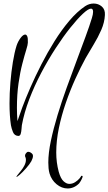

<svg xmlns="http://www.w3.org/2000/svg" viewBox="-20 -801 615 1089"><path d="M364 268Q330 268 301 244Q272 220 261 183Q257 169 255.5 153.5Q254 138 254 121Q254 67 268.5 -2Q283 -71 306.5 -148.5Q330 -226 358.5 -304.5Q387 -383 414.5 -456.5Q442 -530 465 -592.5Q488 -655 501 -698Q508 -720 508 -734Q508 -752 496 -752Q481 -752 450 -723Q419 -694 379 -644Q339 -594 296 -528Q253 -462 214 -388Q175 -314 146 -238Q117 -162 104 -91Q103 -84 102 -69Q101 -54 97.5 -42Q94 -30 84 -30Q62 -31 53.5 -52Q45 -73 42 -91Q34 -144 34 -215Q34 -272 39 -333Q44 -394 53 -449Q62 -504 74 -542Q82 -566 96.5 -585.5Q111 -605 123 -605Q130 -605 134.5 -595Q139 -585 138 -559Q138 -548 128.5 -517.5Q119 -487 106.5 -439Q94 -391 85 -328Q76 -265 76 -189Q76 -153 79 -114Q88 -142 106.5 -192Q125 -242 152.5 -305Q180 -368 214.5 -435.5Q249 -503 289 -567Q329 -631 373 -683Q417 -735 463 -766Q486 -781 511 -781Q538 -781 557.5 -764Q577 -747 575 -716Q573 -674 554.5 -631.5Q536 -589 511.5 -549Q487 -509 466 -472Q437 -419 407.5 -354Q378 -289 353.5 -218Q329 -147 314 -75Q299 -3 299 64Q299 120 313 173Q324 212 340.5 227Q357 242 373 242Q391 242 406.5 232Q422 222 431.5 210.5Q441 199 440 197Q442 196 444 196Q451 196 447.5 205.5Q444 215 438 225.5Q432 236 429 239Q414 254 397.5 261Q381 268 364 268ZM73 202Q72 201 79.5 191.5Q87 182 98.5 168Q110 154 118.5 137.5Q127 121 127 105Q127 97 124 90Q122 88 122 82Q122 71 135 61Q137 60 140 60Q147 60 153.5 64Q160 68 164 73Q167 77 167 84Q167 95 158 113Q147 132 127.5 154Q108 176 92 190Q76 204 73 202Z"/></svg>

Font: Inspiration
Style: Regular
Weight: 400
Designer: Robert E. Leuschke
Foundry: Robert E. Leuschke
Version: Version 2.010; ttfautohint (v1.8.3)